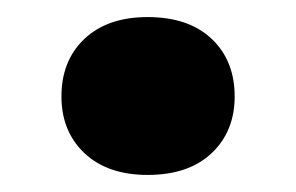

<svg xmlns="http://www.w3.org/2000/svg" viewBox="-20 -194 347 225"><path d="M153 11Q106 11 79 -14.5Q52 -40 52 -81Q52 -123 79 -148.5Q106 -174 153 -174Q201 -174 228 -148.5Q255 -123 255 -81Q255 -40 228 -14.5Q201 11 153 11Z"/></svg>

Font: Roboto Serif 36pt
Style: Bold
Weight: 700
Version: Version 1.008